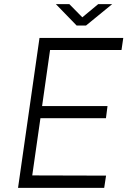

<svg xmlns="http://www.w3.org/2000/svg" viewBox="-20 -906 626 926"><path d="M67 0 170.5 -723H574.5L566 -665H221.5L183 -394.5H498.5L491 -336H175L135.5 -60L491.5 -59L482.5 0ZM349.5 -783 249.5 -886H314.5L377 -822.5L453.5 -886H521L395 -783Z"/></svg>

Font: Public Sans ExtraLight
Style: Italic
Weight: 200
Italic angle: -8°
Designer: The Public Sans project authors (U.S. Web Design System). Libre Franklin designed by Pablo Impallari and Rodrigo Fuenzal
Version: Version 1.007; ttfautohint (v1.8.1) -l 8 -r 50 -G 200 -x 14 